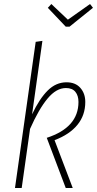

<svg xmlns="http://www.w3.org/2000/svg" viewBox="-20 -944 487 964"><path d="M432.1 -923.8 446.8 -904.8 329.1 -810.1H310.1L220.2 -904.8L237.8 -923.8L320.8 -845.2ZM192.9 -738.8 141.1 -370.1Q178.2 -448.7 219.7 -489.7Q261.2 -530.8 314 -530.8Q358.9 -530.8 383.5 -502.7Q408.2 -474.6 408.2 -432.1Q408.2 -365.7 368.9 -317.4Q329.6 -269 253.9 -240.2L345.2 0H310.1L214.8 -252Q374 -303.7 374 -432.1Q374 -463.9 358.4 -482.9Q342.8 -502 311 -502Q262.7 -502 218.8 -449.2Q174.8 -396.5 130.9 -296.9L88.9 0H55.2L159.2 -733.9Z"/></svg>

Font: Fira Sans Compressed UltraLight
Style: Italic
Weight: 200
Width: 3
Italic angle: -8°
Designer: Carrois Corporate & Edenspiekermann AG
Foundry: Carrois Corporate GbR & Edenspiekermann AG
Version: Version 4.203;PS 004.203;hotconv 1.0.88;makeotf.lib2.5.64775